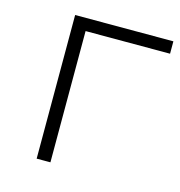

<svg xmlns="http://www.w3.org/2000/svg" viewBox="-84 -598 633 674"><g transform="rotate(15 232.5 -261.0)"><path d="M108 0V-522H465V-477H158V0Z"/></g></svg>

Font: Montserrat Z Light
Style: Regular
Weight: 300
Designer: Julieta Ulanovsky
Foundry: Julieta Ulanovsky
Version: Version 8.000